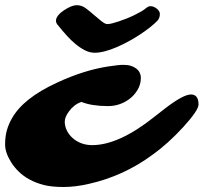

<svg xmlns="http://www.w3.org/2000/svg" viewBox="-90 -728 805 759"><path d="M207 -555.2Q178.7 -578.6 138.7 -628.9Q131.3 -636.2 131.3 -646.5Q131.3 -656.7 140.4 -667.7Q149.4 -678.7 163.1 -687.5Q193.4 -707.5 213.1 -707.5Q232.9 -707.5 248.5 -695.8Q264.2 -684.1 280 -670.2Q295.9 -656.2 310.8 -644.5Q325.7 -632.8 333.7 -632.8Q341.8 -632.8 352.8 -635.5Q363.8 -638.2 377.7 -642.8Q391.6 -647.5 407.5 -653.6Q423.3 -659.7 438.5 -667Q472.7 -683.6 484.4 -693.6Q496.1 -703.6 503.9 -703.6Q511.7 -703.6 518.3 -700.7Q524.9 -697.8 530.3 -693.4Q542 -683.1 542 -673.3Q542 -656.2 532 -645.8Q522 -635.3 504.6 -621.3Q487.3 -607.4 466.1 -593.3Q444.8 -579.1 420.9 -565.9Q397 -552.7 372.8 -542.2Q348.6 -531.7 325.9 -525.6Q303.2 -519.5 283.9 -519.5Q264.6 -519.5 245.1 -529.5Q225.6 -539.6 207 -555.2ZM694.8 -314.9Q694.8 -292 634.8 -226.1Q573.2 -159.2 514.2 -117.2Q399.9 -32.2 260.7 -1Q208 11.2 160.9 11.2Q113.8 11.2 82.8 3.2Q51.8 -4.9 27.1 -18.3Q2.4 -31.7 -15.6 -49.3Q-33.7 -66.9 -45.9 -86.4Q-69.8 -124.5 -69.8 -156.7Q-69.8 -189 -62.7 -213.4Q-55.7 -237.8 -43 -259.8Q1.5 -339.8 135.7 -401.4Q241.7 -450.7 337.9 -465.3Q379.4 -471.7 397 -471.7Q414.6 -471.7 426.5 -468Q438.5 -464.4 447.3 -458Q466.8 -443.8 466.8 -419.4Q466.8 -395 454.1 -373.3Q441.4 -351.6 421.9 -336.9Q383.8 -308.6 336.9 -308.6Q272.9 -308.6 231.4 -325.2Q202.6 -314.9 182.6 -287.6Q166 -265.1 166 -247.3Q166 -229.5 174.1 -212.6Q182.1 -195.8 196.8 -182.6Q229 -154.3 274.4 -154.3Q379.9 -154.3 520 -266.1L564.5 -300.8Q634.8 -354.5 664.8 -354.5Q694.8 -354.5 694.8 -314.9Z"/></svg>

Font: Sarina
Style: Regular
Weight: 400
Designer: James Grieshaber
Foundry: James Grieshaber
Version: Version 1.001